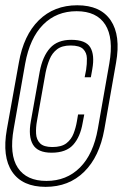

<svg xmlns="http://www.w3.org/2000/svg" viewBox="-21 -701 466 728"><path d="M152 7.5Q64 7.5 25.2 -49.5Q-13.5 -106.5 5 -210.5L50.5 -463.5Q68.5 -567.5 126.2 -624.2Q184 -681 272 -681Q360 -681 398.8 -623.8Q437.5 -566.5 419 -463L374.5 -210Q356 -106.5 298 -49.5Q240 7.5 152 7.5ZM155 -15Q231.5 -15 282.2 -65.8Q333 -116.5 350 -213L393.5 -460.5Q410.5 -557 378 -607.8Q345.5 -658.5 269.5 -658.5Q193 -658.5 142.5 -607.5Q92 -556.5 74.5 -460L31 -213Q13.5 -115 46.5 -65Q79.5 -15 155 -15ZM174.5 -122Q122 -122 103.8 -153Q85.5 -184 96 -241.5L129.5 -429Q140.5 -487.5 168.8 -518.8Q197 -550 249 -550Q304.5 -550 321.5 -521.2Q338.5 -492.5 329 -439L323.5 -408H300L305.5 -436Q309 -458.5 308.5 -479.8Q308 -501 294.5 -514.8Q281 -528.5 246.5 -528.5Q214 -528.5 195.2 -514Q176.5 -499.5 167 -476.2Q157.5 -453 152 -426.5L119.5 -244Q114.5 -217.5 115.8 -194.5Q117 -171.5 131 -157.5Q145 -143.5 177.5 -143.5Q212.5 -143.5 231 -158Q249.5 -172.5 258 -194.8Q266.5 -217 270.5 -240.5L275 -267H298.5L292.5 -235.5Q283.5 -182 256.5 -152Q229.5 -122 174.5 -122Z"/></svg>

Font: Anybody ExtraLight
Style: Italic
Weight: 200
Italic angle: -10°
Designer: Tyler Finck
Foundry: Etcetera Type Company
Version: Version 1.010; ttfautohint (v1.8.3) -l 8 -r 50 -G 200 -x 14 